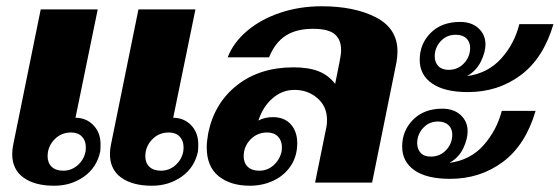

<svg xmlns="http://www.w3.org/2000/svg" viewBox="-20 -583 1787 613"><path d="M22 -120 110 -553H292L221 -207Q255 -207 278 -183.5Q301 -160 301 -122Q301 -107 300 -99Q289 -48 248 -19Q207 10 153 10Q91 10 55 -16Q19 -42 19 -91Q19 -105 22 -120ZM334 -120 422 -553H604L533 -207Q567 -207 590 -183.5Q613 -160 613 -122Q613 -107 612 -99Q601 -48 560 -19Q519 10 465 10Q403 10 367 -16Q331 -42 331 -91Q331 -105 334 -120ZM182 -38Q208 -38 228 -55.5Q248 -73 253 -99Q254 -104 254 -113Q254 -134 241.5 -147Q229 -160 207 -160Q175 -160 153.5 -137.5Q132 -115 132 -84Q132 -63 145 -50.5Q158 -38 182 -38ZM494 -38Q520 -38 540 -55.5Q560 -73 565 -99Q566 -104 566 -113Q566 -134 553.5 -147Q541 -160 519 -160Q487 -160 465.5 -137.5Q444 -115 444 -84Q444 -63 457 -50.5Q470 -38 494 -38Z M640 -113Q640 -131 645 -159Q665 -255 737.5 -311.5Q810 -368 917 -368Q965 -368 997 -355.5Q1029 -343 1050 -315L1064 -385Q1069 -408 1069 -424Q1069 -456 1049 -473.5Q1029 -491 979 -491Q926 -491 892 -469Q858 -447 839 -400H707Q725 -447 768.5 -484Q812 -521 874 -542Q936 -563 1007 -563Q1112 -563 1180.5 -527.5Q1249 -492 1249 -419Q1249 -403 1246 -385L1168 0H986L1022 -177Q1024 -185 1024 -200Q1024 -243 993.5 -269.5Q963 -296 920 -296Q881 -296 850 -269Q819 -242 805 -198Q825 -209 851 -209Q888 -209 908.5 -186Q929 -163 929 -126Q929 -84 908 -53Q887 -22 852.5 -6Q818 10 778 10Q716 10 678 -20.5Q640 -51 640 -113ZM879 -99Q880 -104 880 -113Q880 -134 867.5 -147Q855 -160 833 -160Q801 -160 779.5 -137.5Q758 -115 758 -84Q758 -63 771 -50.5Q784 -38 808 -38Q834 -38 853.5 -55.5Q873 -73 879 -99Z M1449 -513Q1486 -513 1508 -492.5Q1530 -472 1530 -441Q1530 -417 1515.5 -387Q1501 -357 1471 -340Q1538 -349 1580.5 -396.5Q1623 -444 1638 -506H1747Q1715 -397 1642.5 -343Q1570 -289 1474 -289Q1399 -289 1359.5 -316.5Q1320 -344 1320 -392Q1320 -443 1355 -478Q1390 -513 1449 -513ZM1412 -360Q1442 -360 1461.5 -381Q1481 -402 1481 -430Q1481 -449 1469 -460.5Q1457 -472 1435 -472Q1406 -472 1387 -451.5Q1368 -431 1368 -403Q1368 -384 1379.5 -372Q1391 -360 1412 -360ZM1392 -236Q1429 -236 1451 -215.5Q1473 -195 1473 -164Q1473 -139 1459 -109.5Q1445 -80 1415 -63Q1482 -72 1524 -119.5Q1566 -167 1582 -229H1690Q1658 -120 1585.5 -66Q1513 -12 1417 -12Q1342 -12 1303 -39.5Q1264 -67 1264 -115Q1264 -166 1299 -201Q1334 -236 1392 -236ZM1355 -83Q1385 -83 1404.5 -104Q1424 -125 1424 -153Q1424 -172 1412 -183.5Q1400 -195 1378 -195Q1350 -195 1331 -174.5Q1312 -154 1312 -126Q1312 -107 1323 -95Q1334 -83 1355 -83Z"/></svg>

Font: Taviraj ExtraBold
Style: Italic
Weight: 800
Italic angle: -12°
Designer: Katatrad Team
Foundry: CadsonDemak
Version: Version 1.001